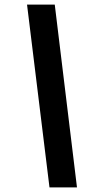

<svg xmlns="http://www.w3.org/2000/svg" viewBox="-20 -763 400 838"><path d="M196 55 98 -743H219L316 55Z"/></svg>

Font: Saira SemiCondensed
Style: Bold Italic
Weight: 700
Width: 4
Italic angle: -12°
Designer: Hector Gatti with collaboration of the Omnibus-Type team
Foundry: Omnibus-Type
Version: Version 1.101